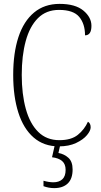

<svg xmlns="http://www.w3.org/2000/svg" viewBox="-20 -744 519 989"><path d="M283 10Q206 10 153.5 -35.5Q101 -81 74.5 -164Q48 -247 48 -358Q48 -471 75 -553Q102 -635 155.5 -679.5Q209 -724 287 -724Q368 -724 409.5 -689.5Q451 -655 451 -611Q451 -562 418 -562Q418 -621 388 -657Q358 -693 284 -693Q218 -693 175.5 -650.5Q133 -608 112.5 -532.5Q92 -457 92 -358Q92 -259 113 -183Q134 -107 177 -64.5Q220 -22 286 -22Q347 -22 381 -49.5Q415 -77 433 -117Q447 -109 447 -88Q447 -71 428 -48Q409 -25 372 -7.5Q335 10 283 10ZM259 225Q231 225 204 215V187Q218 191 231 193Q244 195 255 195Q284 195 301 179.5Q318 164 318 131Q318 101 300 85.5Q282 70 248 66L265 -9H293L281 44Q310 49 332 68.5Q354 88 354 129Q354 177 329 201Q304 225 259 225Z"/></svg>

Font: Noto Serif Tamil Condensed ExtraLight
Style: Regular
Weight: 200
Width: 3
Designer: Indian Type Foundry, Tom Grace, and the Monotype Design Team
Foundry: Monotype Imaging Inc.
Version: Version 2.004; ttfautohint (v1.8.4.7-5d5b)